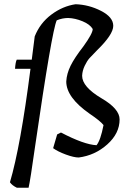

<svg xmlns="http://www.w3.org/2000/svg" viewBox="-20 -732 622 907"><path d="M60 155Q37 144 27 129Q77 -40 124 -407H51Q53 -438 59 -450H130L144 -560Q169 -623 222.5 -663Q276 -703 337 -712Q400 -710 457.5 -680.5Q515 -651 515 -610Q515 -569 439 -495Q414 -470 402.5 -457Q391 -444 380 -421Q369 -398 368 -374Q368 -322 459 -268Q545 -218 545 -168Q545 -102 487 -50Q429 2 352 12Q329 12 291 -2Q253 -16 231 -32L250 -97L268 -106Q377 -49 436 -46Q455 -69 469 -141Q455 -160 403 -195Q293 -272 293 -347Q295 -384 313.5 -421.5Q332 -459 374 -513Q418 -574 418 -595Q405 -617 370 -631.5Q335 -646 302 -647Q275 -647 248 -636Q225 -586 146 -42Q123 121 115 155Z"/></svg>

Font: Albura Medium
Style: Italic
Weight: 462
Italic angle: -7°
Designer: Mercedes Jáuregui
Foundry: Omnibus-Type Team
Version: Version 1.000